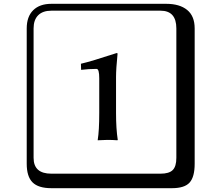

<svg xmlns="http://www.w3.org/2000/svg" viewBox="-20 -774 1140 1006"><path d="M249 -718Q204 -718 180 -694Q156 -670 156 -625V53Q156 136 249 136H821Q866 136 885 117Q904 98 904 53V-625Q904 -718 821 -718ZM1000 84Q1000 153 973.5 182.5Q947 212 881 212H249Q181 212 150.5 181.5Q120 151 120 84V-625Q120 -687 154 -720.5Q188 -754 249 -754H851Q921 -754 960.5 -722Q1000 -690 1000 -625ZM588 -182Q588 -99 597 -41L595 -39Q570 -41 543 -41L492 -39V-41Q500 -89 500 -182V-364Q500 -413 486 -413Q446 -413 405 -408L404 -440Q457 -452 591 -496Q596 -496 596 -493Q588 -413 588 -371Z"/></svg>

Font: Libertinus Keyboard
Style: Regular
Weight: 700
Designer: Philipp H. Poll
Foundry: Khaled Hosny
Version: Version 6.7